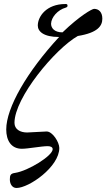

<svg xmlns="http://www.w3.org/2000/svg" viewBox="-20 -734 529 955"><path d="M62 201C124 201 275 96 275 2C275 -26 242 -80 212 -80C195 -80 131 -75 115 -75C80 -75 52 -91 52 -123C52 -248 254 -491 367 -555C466 -571 489 -605 489 -641C489 -674 471 -690 448 -690C438 -690 376 -655 291 -573C250 -573 234 -595 234 -616C235 -648 267 -685 307 -696C312 -697 316 -702 316 -704C316 -714 312 -714 305 -714C211 -714 168 -652 168 -607C168 -578 196 -550 274 -550C114 -377 11 -198 11 -90C11 -36 35 6 89 6C118 6 187 -7 217 -7C230 -7 242 -3 242 8C242 41 120 116 55 126C32 129 29 138 29 159C29 180 40 201 62 201Z"/></svg>

Font: EB Garamond
Style: Italic
Weight: 400
Italic angle: -17.2°
Designer: Georg Duffner and Octavio Pardo
Foundry: Georg Duffner
Version: Version 1.000;PS 001.000;hotconv 1.0.88;makeotf.lib2.5.64775